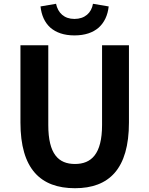

<svg xmlns="http://www.w3.org/2000/svg" viewBox="-20 -980 788 1014"><path d="M519 -530V-320C519 -166 462 -114 376 -114C289 -114 235 -166 235 -320V-741H161H88V-333C88 -88 194 14 376 14C556 14 661 -88 661 -333V-741H519ZM246 -834C276 -808 318 -793 373 -793C429 -793 471 -808 501 -834C531 -861 549 -899 554 -946L471 -960C463 -912 428 -880 373 -880C319 -880 286 -912 276 -960L194 -946C199 -899 216 -861 246 -834Z"/></svg>

Font: GenSekiGothic2 TW B
Style: Regular
Weight: 700
Version: Version 2.100;PS 2.1;hotconv 16.6.51;makeotf.lib2.5.65220 DE